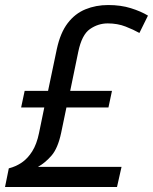

<svg xmlns="http://www.w3.org/2000/svg" viewBox="-30 -743 608 763"><path d="M5 -74Q33 -81 56.5 -97Q80 -113 98 -141.5Q116 -170 125 -214L146 -316H54L68 -382H161L196 -549Q210 -613 239 -651Q268 -689 309.5 -706Q351 -723 400 -723Q450 -723 490 -710.5Q530 -698 558 -681L524 -612Q501 -625 469 -637.5Q437 -650 398 -650Q360 -650 327.5 -627.5Q295 -605 281 -537L249 -382H415L401 -316H234L213 -215Q200 -154 175 -125Q150 -96 121 -80H453L435 0H-10Z"/></svg>

Font: Noto Sans Display
Style: Italic
Weight: 400
Italic angle: -12°
Designer: Monotype Design Team
Foundry: Monotype Imaging Inc.
Version: Version 2.003